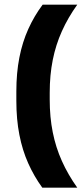

<svg xmlns="http://www.w3.org/2000/svg" viewBox="-20 -696 366 840"><path d="M197.5 -290.5V-260.5Q197.5 -183.5 210.8 -117.2Q224 -51 250.8 8.5Q277.5 68 318 125H165Q129 75.5 103.5 18.5Q78 -38.5 64.8 -106.2Q51.5 -174 51.5 -255V-296Q51.5 -377 64.8 -444.5Q78 -512 103.8 -569Q129.5 -626 166.5 -675.5H318Q277.5 -619 250.8 -559.5Q224 -500 210.8 -433.8Q197.5 -367.5 197.5 -290.5Z"/></svg>

Font: Anek Gurmukhi
Style: Bold
Weight: 700
Designer: Sarang Kulkarni (Gurmukhi), Yesha Goshar (Latin)
Foundry: Ek Type
Version: Version 1.003